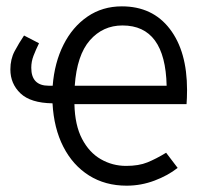

<svg xmlns="http://www.w3.org/2000/svg" viewBox="-20 -568 655 598"><path d="M211.8 -243.6Q213.3 -177.9 235.6 -135.4Q257.9 -92.8 294.1 -72.1Q330.3 -51.3 372.8 -51.3Q412.3 -51.3 439.2 -62.3Q466.2 -73.3 497.4 -92.3L533.3 -45.1Q503.6 -21.5 461.5 -5.6Q419.5 10.3 374.4 10.3Q307.7 10.3 257.2 -21.5Q206.7 -53.3 177.2 -111Q147.7 -168.7 143.6 -246.2Q75.4 -247.2 43.8 -277.2Q12.3 -307.2 12.3 -351.8Q12.3 -383.6 25.6 -408.7Q39 -433.8 54.9 -457.4L101.5 -433.3Q91.3 -412.3 84.4 -394.4Q77.4 -376.4 77.4 -356.9Q77.4 -301 131.8 -301H144.1Q149.7 -372.8 177.7 -428.5Q205.6 -484.1 252.3 -516.2Q299 -548.2 359.5 -548.2Q454.9 -548.2 508.7 -478.2Q562.6 -408.2 562.6 -287.7Q562.6 -273.8 562.1 -262.8Q561.5 -251.8 561 -243.6ZM361.5 -488.7Q300.5 -488.7 260 -442.6Q219.5 -396.4 212.8 -301H499Q494.9 -488.7 361.5 -488.7Z"/></svg>

Font: Fira Code Light
Style: Regular
Weight: 300
Monospace: yes
Designer: Carrois Corporate, Edenspiekermann AG, Nikita Prokopov
Foundry: Carrois Corporate, Edenspiekermann AG, Nikita Prokopov
Version: Version 6.000; ttfautohint (v1.8.2) -l 8 -r 50 -G 200 -x 14 